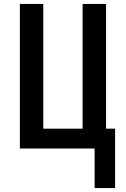

<svg xmlns="http://www.w3.org/2000/svg" viewBox="-20 -755 640 976"><path d="M461 201V0H81V-735H200V-101H400V-735H519V-101H565V201Z"/></svg>

Font: Iosevka Fixed Extended
Style: Bold
Weight: 700
Width: 7
Monospace: yes
Designer: Belleve Invis
Foundry: Belleve Invis
Version: Version 24.1.1; ttfautohint (v1.8.4)